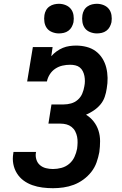

<svg xmlns="http://www.w3.org/2000/svg" viewBox="-20 -983 640 1011"><path d="M259 8Q231 8 203.5 4.5Q176 1 150.5 -8Q125 -17 104 -32.5Q83 -48 69 -70.5Q55 -93 50 -120Q45 -147 50 -175Q50 -177 50.5 -179Q51 -181 51 -183H170Q170 -182 169.5 -181Q169 -180 169 -179Q166 -161 171.5 -143Q177 -125 190.5 -113.5Q204 -102 222 -97.5Q240 -93 259 -93Q281 -93 303.5 -99Q326 -105 344 -120Q362 -135 372 -156.5Q382 -178 386 -200Q388 -215 388.5 -231.5Q389 -248 386 -263Q383 -278 376 -291.5Q369 -305 357 -314.5Q345 -324 330 -328Q315 -332 299 -332H235L251 -433H315Q335 -433 354.5 -438.5Q374 -444 389.5 -457.5Q405 -471 413 -490Q421 -509 424 -528Q427 -542 427 -556Q427 -570 424.5 -583Q422 -596 416 -608Q410 -620 400 -628Q390 -636 376.5 -639Q363 -642 349 -642Q329 -642 309 -637.5Q289 -633 271.5 -621.5Q254 -610 242.5 -592Q231 -574 227 -554H123L153 -735H257L250 -687Q262 -701 278 -712.5Q294 -724 311 -731Q328 -738 346 -740.5Q364 -743 381 -743Q409 -743 436 -736Q463 -729 484 -713.5Q505 -698 519 -675.5Q533 -653 539.5 -627Q546 -601 546.5 -573Q547 -545 542 -517Q539 -495 531.5 -473Q524 -451 509 -433Q494 -415 474 -401.5Q454 -388 433 -379Q456 -365 473 -343.5Q490 -322 498.5 -295.5Q507 -269 507 -240Q507 -211 503 -182Q498 -155 488.5 -128Q479 -101 461 -78Q443 -55 419 -37.5Q395 -20 368.5 -10Q342 0 314 4Q286 8 259 8ZM490 -807Q472 -807 454.5 -814Q437 -821 427 -834.5Q417 -848 414 -866.5Q411 -885 414 -904Q416 -917 422.5 -929Q429 -941 440.5 -949Q452 -957 465 -960Q478 -963 490 -963Q509 -963 526 -956Q543 -949 553.5 -935.5Q564 -922 567 -903.5Q570 -885 567 -866Q564 -853 557.5 -841Q551 -829 540 -821Q529 -813 516 -810Q503 -807 490 -807ZM290 -807Q272 -807 254.5 -814Q237 -821 227 -834.5Q217 -848 214 -866.5Q211 -885 214 -904Q216 -917 222.5 -929Q229 -941 240.5 -949Q252 -957 265 -960Q278 -963 290 -963Q309 -963 326 -956Q343 -949 353.5 -935.5Q364 -922 367 -903.5Q370 -885 367 -866Q364 -853 357.5 -841Q351 -829 340 -821Q329 -813 316 -810Q303 -807 290 -807Z"/></svg>

Font: Iosevka Curly Slab Extended
Style: Bold Italic
Weight: 700
Width: 7
Italic angle: -9°
Monospace: yes
Designer: Belleve Invis
Foundry: Belleve Invis
Version: Version 11.0.0; ttfautohint (v1.8.3)